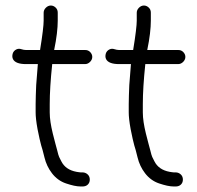

<svg xmlns="http://www.w3.org/2000/svg" viewBox="-20 -642 714 695"><path d="M189 -567V-596C189 -603 187 -609 182 -614C177 -619 171 -622 164 -622C157 -622 151 -619 146 -614C141 -609 138 -603 138 -596V-567C138 -551 134 -516 125 -461H74C69 -461 63 -462 57 -464C51 -466 45 -466 39 -463C33 -460 28 -455 26 -448C24 -441 24 -434 27 -428C33 -416 49 -410 74 -410H117L111 -334C110 -307 109 -284 109 -265V-235C109 -221 111 -201 116 -174C121 -147 126 -128 129 -116C132 -107 136 -93 141 -72C146 -51 155 -32 168 -15C181 2 198 15 219 22C240 29 257 33 272 33H279C286 33 293 31 298 26C303 21 305 15 305 8C305 1 303 -5 298 -10C293 -15 286 -18 279 -18H272C269 -18 264 -19 257 -20C230 -25 212 -38 202 -58L194 -74C192 -78 190 -86 187 -98C184 -110 178 -130 171 -159C164 -188 160 -213 160 -235V-265C160 -305 163 -353 169 -410H288C295 -410 301 -413 306 -418C311 -423 314 -429 314 -436C314 -443 311 -449 306 -454C301 -459 295 -461 288 -461H176C185 -504 189 -540 189 -567Z M526 -567V-596C526 -603 524 -609 519 -614C514 -619 508 -622 501 -622C494 -622 488 -619 483 -614C478 -609 475 -603 475 -596V-567C475 -551 471 -516 462 -461H411C406 -461 400 -462 394 -464C388 -466 382 -466 376 -463C370 -460 365 -455 363 -448C361 -441 361 -434 364 -428C370 -416 386 -410 411 -410H454L448 -334C447 -307 446 -284 446 -265V-235C446 -221 448 -201 453 -174C458 -147 463 -128 466 -116C469 -107 473 -93 478 -72C483 -51 492 -32 505 -15C518 2 535 15 556 22C577 29 594 33 609 33H616C623 33 630 31 635 26C640 21 642 15 642 8C642 1 640 -5 635 -10C630 -15 623 -18 616 -18H609C606 -18 601 -19 594 -20C567 -25 549 -38 539 -58L531 -74C529 -78 527 -86 524 -98C521 -110 515 -130 508 -159C501 -188 497 -213 497 -235V-265C497 -305 500 -353 506 -410H625C632 -410 638 -413 643 -418C648 -423 651 -429 651 -436C651 -443 648 -449 643 -454C638 -459 632 -461 625 -461H513C522 -504 526 -540 526 -567Z"/></svg>

Font: AppleStorm
Style: Rg
Weight: 400
Foundry: Cannot Into Space Fonts
Version: Version 1.01